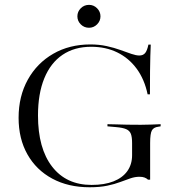

<svg xmlns="http://www.w3.org/2000/svg" viewBox="-20 -767 767 798"><path d="M352.4 11.3Q263.7 11.3 197.2 -24.6Q130.6 -60.5 94 -125.4Q57.3 -190.3 57.3 -277.4Q57.3 -366.9 95.6 -435.9Q133.9 -504.8 201.2 -543.5Q268.5 -582.3 355.6 -582.3Q391.9 -582.3 423.4 -575.4Q454.8 -568.5 480.2 -559.3Q505.6 -550 525.8 -543.1Q546 -536.3 558.9 -536.3Q575 -536.3 583.5 -546.8Q591.9 -557.3 596.8 -581.5H606.5Q605.6 -560.5 604.8 -534.3Q604 -508.1 603.6 -470.6Q603.2 -433.1 603.2 -375H593.5Q580.6 -437.1 548 -481.5Q515.3 -525.8 467.3 -549.2Q419.4 -572.6 358.9 -572.6Q289.5 -572.6 239.9 -539.1Q190.3 -505.6 164.1 -441.5Q137.9 -377.4 137.9 -287.1Q137.9 -150 196.8 -74.2Q255.6 1.6 360.5 1.6Q414.5 1.6 452 -13.3Q489.5 -28.2 509.3 -56Q529 -83.9 529 -121.8V-172.6Q529 -197.6 523.8 -210.9Q518.5 -224.2 504.4 -230.2Q490.3 -236.3 462.9 -238.7L426.6 -241.9V-250.8Q443.5 -250.8 464.1 -250Q484.7 -249.2 508.9 -248.8Q533.1 -248.4 560.5 -248.4H566.9Q587.9 -248.4 607.7 -249.2Q627.4 -250 647.6 -250.8V-241.9L637.9 -240.3Q618.5 -237.9 611.3 -225Q604 -212.1 604 -172.6V-20.2H595.2Q589.5 -25.8 581 -29Q572.6 -32.3 559.7 -32.3Q541.1 -32.3 522.2 -25.8Q503.2 -19.4 479.8 -10.5Q456.5 -1.6 425.8 4.8Q395.2 11.3 352.4 11.3ZM350 -651.6Q329.8 -651.6 315.7 -665.7Q301.6 -679.8 301.6 -699.2Q301.6 -718.5 315.7 -732.7Q329.8 -746.8 350 -746.8Q369.4 -746.8 383.5 -732.7Q397.6 -718.5 397.6 -699.2Q397.6 -679.8 383.5 -665.7Q369.4 -651.6 350 -651.6Z"/></svg>

Font: Playfair 144pt SemiExpanded Light
Style: Regular
Weight: 300
Width: 6
Designer: Claus Eggers Sørensen
Foundry: Claus Eggers Sørensen
Version: Version 2.203